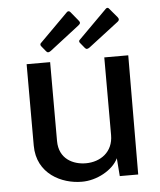

<svg xmlns="http://www.w3.org/2000/svg" viewBox="-53 -776 690 830"><g transform="rotate(-5 292.0 -360.5)"><path d="M283 -726C279 -731 273 -732 268 -727L144 -603C141 -600 140 -594 146 -588L164 -566C170 -559 175 -560 184 -566L312 -665C323 -673 322 -679 315 -687ZM451 -726C448 -731 442 -732 437 -727L313 -603C309 -600 308 -594 314 -588L332 -566C338 -559 343 -560 352 -566L481 -665C492 -673 490 -679 484 -687ZM268 9C334 10 405 -30 428 -79L434 -1H514L516 -518H412V-181C412 -107 356 -69 293 -69C239 -69 177 -97 177 -176V-518H75V-165C75 -41 183 9 268 9Z"/></g></svg>

Font: United Sans Medium
Style: Regular
Weight: 500
Designer: Pablo Impallari, Rodrigo Fuenzalida (Modified by Dan O. Williams)
Version: Version 1.000;PS 001.000;hotconv 1.0.88;makeotf.lib2.5.64775